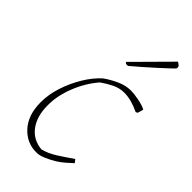

<svg xmlns="http://www.w3.org/2000/svg" viewBox="-218 -740 805 805"><g transform="rotate(45 185.0 -337.5)"><path d="M179 7Q120 9 79.5 -35Q39 -79 39 -155Q39 -201 54.5 -248.5Q70 -296 95.5 -338.5Q121 -381 153 -410Q178 -428 209.5 -442.5Q241 -457 272 -457Q291 -457 319.5 -451.5Q348 -446 365 -437L364 -431L358 -411L350 -407Q300 -431 259 -431Q231 -431 205.5 -418.5Q180 -406 156 -389Q116 -343 92 -282Q68 -221 69 -165Q69 -102 98.5 -62Q128 -22 181 -17Q213 -25 245 -45.5Q277 -66 310 -89L321 -75Q309 -64 292.5 -49.5Q276 -35 258 -24Q236 -11 214.5 -2Q193 7 179 7ZM179 -521 172 -527 213 -568 321 -677 326 -682Q331 -680 341 -671L343 -660Q343 -658 326.5 -642.5Q310 -627 285.5 -604.5Q261 -582 235 -559.5Q209 -537 190 -521Z"/></g></svg>

Font: Labrada ExtraLight
Style: Italic
Weight: 200
Italic angle: -7°
Designer: Mercedes Jáuregui
Foundry: Omnibus-Type Team
Version: Version 1.000; ttfautohint (v1.8.4.7-5d5b)